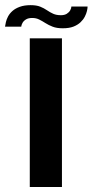

<svg xmlns="http://www.w3.org/2000/svg" viewBox="-58 -744 368 764"><path d="M60.5 0H188.5V-591.5H60.5ZM191.5 -631.5Q217.5 -631.5 234.5 -638.2Q251.5 -645 262.5 -655.5Q273.5 -666 279.5 -677.8Q285.5 -689.5 288 -700.2Q290.5 -711 290.5 -718H226Q226 -711.5 221.5 -703.2Q217 -695 207.8 -689.2Q198.5 -683.5 184.5 -683.5Q166.5 -683.5 153.8 -689.2Q141 -695 129 -703.2Q117 -711.5 102 -717.5Q87 -723.5 64 -723.5Q39 -723.5 21 -717Q3 -710.5 -8.2 -700.5Q-19.5 -690.5 -25.8 -678.8Q-32 -667 -34.5 -656.2Q-37 -645.5 -38 -638H26.5Q27 -644.5 31.5 -652.8Q36 -661 45.5 -666.8Q55 -672.5 70 -672.5Q86 -672.5 98.2 -666.2Q110.5 -660 123 -652Q135.5 -644 151.5 -637.8Q167.5 -631.5 191.5 -631.5Z"/></svg>

Font: Anybody SemiExpanded Medium
Style: Regular
Weight: 500
Width: 6
Version: Version 1.113;gftools[0.9.25]